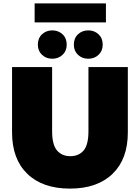

<svg xmlns="http://www.w3.org/2000/svg" viewBox="-20 -1095 824 1131"><path d="M392 16Q231 16 141 -71Q51 -158 51 -315V-700H287V-322Q287 -242 316 -208.5Q345 -175 394 -175Q444 -175 472.5 -208.5Q501 -242 501 -322V-700H733V-315Q733 -158 643 -71Q553 16 392 16ZM288 -749Q252 -749 227.5 -772Q203 -795 203 -832Q203 -870 227.5 -893Q252 -916 288 -916Q324 -916 348.5 -893Q373 -870 373 -832Q373 -795 348.5 -772Q324 -749 288 -749ZM500 -749Q464 -749 439.5 -772Q415 -795 415 -832Q415 -870 439.5 -893Q464 -916 500 -916Q536 -916 560.5 -893Q585 -870 585 -832Q585 -795 560.5 -772Q536 -749 500 -749ZM184 -963V-1075H604V-963Z"/></svg>

Font: Montserrat Black
Style: Regular
Weight: 900
Designer: Julieta Ulanovsky
Foundry: Julieta Ulanovsky
Version: Version 9.000; ttfautohint (v1.8.4.7-5d5b)